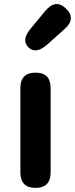

<svg xmlns="http://www.w3.org/2000/svg" viewBox="-20 -913 364 933"><path d="M153 0Q79 0 79 -75V-485Q79 -560 153 -560Q226 -560 226 -485V-75Q226 0 153 0ZM209 -696Q154 -648 118 -683Q82 -718 129 -774L201 -861Q251 -920 301 -871Q351 -823 294 -772Z"/></svg>

Font: Resource Han Rounded KR
Style: Bold
Weight: 700
Designer: Cyano Hao (round all glyphs); Ryoko NISHIZUKA 西塚涼子 (kana, bopomofo & ideographs); Paul D. Hunt (Latin, Greek & Cyrillic)
Foundry: Cyano Hao
Version: 0.990